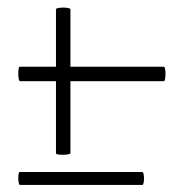

<svg xmlns="http://www.w3.org/2000/svg" viewBox="-20 -524 466 518"><path d="M422 -344H170V-499C170 -505 131 -505 131 -499V-344H33C28 -344 28 -305 34 -305H131V-110C131 -105 170 -105 170 -111V-305H422C428 -305 428 -344 422 -344ZM364 -60H33C28 -60 28 -25 34 -25H364C370 -25 370 -60 364 -60Z"/></svg>

Font: Cormorant SC
Style: Regular
Weight: 400
Designer: Christian Thalmann (Catharsis Fonts)
Version: Version 1.000;PS 001.000;hotconv 1.0.70;makeotf.lib2.5.58329